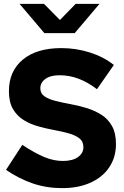

<svg xmlns="http://www.w3.org/2000/svg" viewBox="-20 -959 640 990"><path d="M300 11Q220 11 149.5 -13Q79 -37 11 -83L95 -212Q162 -168 210 -148.5Q258 -129 304 -129Q354 -129 382 -149Q410 -169 410 -200Q410 -230 389 -246Q368 -262 334 -271.5Q300 -281 259 -288.5Q218 -296 177 -307.5Q136 -319 102 -340Q68 -361 47 -396.5Q26 -432 26 -489Q26 -592 97.5 -651.5Q169 -711 296 -711Q373 -711 444.5 -688Q516 -665 567 -624L480 -499Q433 -535 385.5 -553Q338 -571 287 -571Q240 -571 214 -552Q188 -533 188 -504Q188 -477 209 -462.5Q230 -448 265 -439Q300 -430 341.5 -422.5Q383 -415 424.5 -402.5Q466 -390 501 -368.5Q536 -347 557 -310Q578 -273 578 -216Q578 -149 544 -97.5Q510 -46 447.5 -17.5Q385 11 300 11ZM209 -788 81 -939H207L289 -856L370 -939H493L365 -788Z"/></svg>

Font: Red Hat Mono
Style: Bold
Weight: 700
Monospace: yes
Designer: Pentagram, MCKL
Foundry: Pentagram, MCKL
Version: Version 1.023; ttfautohint (v1.8.3)